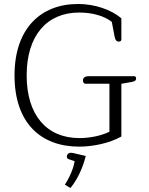

<svg xmlns="http://www.w3.org/2000/svg" viewBox="-20 -726 751 965"><path d="M378 11C443 11 529 -5 590 -40V-305L642 -314C657 -317 664 -321 664 -332C664 -337 662 -343 655 -343H425C407 -343 397 -335 397 -322C397 -311 402 -305 410 -305H530V-64C488 -43 430 -32 379 -32C215 -32 114 -147 114 -347C114 -548 216 -663 378 -663C442 -663 503 -647 542 -616L555 -547C559 -526 564 -517 577 -517C587 -517 590 -522 590 -529V-634C538 -678 456 -706 372 -706C186 -706 53 -584 53 -347C53 -108 185 11 378 11ZM334 219C371 174 397 115 411 58L347 43C329 39 316 46 316 62C316 68 320 72 325 74L355 84C351 116 330 166 306 202Z"/></svg>

Font: Maitree Light
Style: Regular
Weight: 300
Designer: CadsonDemak Team
Foundry: CadsonDemak
Version: Version 1.000;PS 001.000;hotconv 1.0.88;makeotf.lib2.5.64775